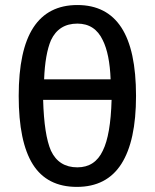

<svg xmlns="http://www.w3.org/2000/svg" viewBox="-20 -731 618 767"><path d="M421.9 -414.1Q418 -515.6 390.6 -570.3Q359.4 -636.7 289.1 -636.7Q214.8 -636.7 183.6 -570.3Q160.2 -515.6 156.2 -414.1ZM425.8 -332H152.3Q156.2 -191.4 183.6 -128.9Q214.8 -62.5 289.1 -62.5Q359.4 -62.5 390.6 -128.9Q421.9 -191.4 425.8 -332ZM523.4 -347.7Q523.4 -168 464.8 -76.2Q406.2 15.6 287.1 15.6Q168 15.6 111.3 -74.2Q54.7 -164.1 54.7 -347.7Q54.7 -531.2 113.3 -621.1Q171.9 -710.9 289.1 -710.9Q406.2 -710.9 464.8 -621.1Q523.4 -531.2 523.4 -347.7Z"/></svg>

Font: 和音 by 宁静之雨，公众号njzyshare
Style: Regular
Weight: 400
Designer: Steve Matteson
Foundry: Ascender Corporation
Version: Version 6.00;June 8, 2018;FontCreator 11.0.0.2388 32-bit